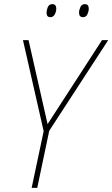

<svg xmlns="http://www.w3.org/2000/svg" viewBox="-20 -908 543 928"><path d="M133 0 191 -274 91 -714H118L210 -308L473 -714H503L218 -276L160 0ZM381 -825Q362 -825 362 -847Q362 -859 368.5 -873.5Q375 -888 390 -888Q409 -888 409 -866Q409 -853 402.5 -839Q396 -825 381 -825ZM223 -825Q205 -825 205 -847Q205 -859 211 -873.5Q217 -888 233 -888Q252 -888 252 -866Q252 -853 245 -839Q238 -825 223 -825Z"/></svg>

Font: Noto Sans SemiCondensed Thin
Style: Italic
Weight: 100
Width: 4
Italic angle: -12°
Designer: Monotype Design Team
Foundry: Monotype Imaging Inc.
Version: Version 2.013; ttfautohint (v1.8.4.7-5d5b)